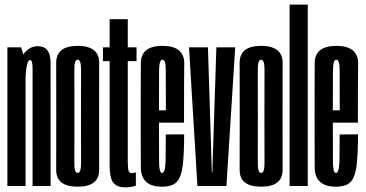

<svg xmlns="http://www.w3.org/2000/svg" viewBox="-20 -805 1584 831"><path d="M12 0H90.5V-535.5L71.5 -600H12ZM121 0H199V-369.5Q199 -465 198.8 -535Q198.5 -605 144 -605Q103.5 -605 78.2 -565.2Q53 -525.5 53 -466L90.5 -456Q90.5 -491.5 95.8 -518.5Q101 -545.5 109.5 -545.5Q121 -545.5 121 -510Q121 -474.5 121 -378Z M316 3Q409.5 3 409.2 -70Q409 -143 409 -300.5Q409 -459 409.2 -532.8Q409.5 -606.5 316 -606.5Q223 -606.5 223.2 -532.8Q223.5 -459 223.5 -300.5Q223.5 -143 223.2 -70Q223 3 316 3ZM316 -56.5Q301.5 -56.5 301.8 -98.8Q302 -141 302 -300.5Q302 -461 301.8 -503.8Q301.5 -546.5 316 -546.5Q331 -546.5 330.8 -503.8Q330.5 -461 330.5 -300.5Q330.5 -141 330.8 -98.8Q331 -56.5 316 -56.5Z M521 6Q545.5 6 568 -1V-60Q561 -55.5 550.5 -55.5Q541.5 -55.5 537.2 -64.2Q533 -73 533 -107.5V-540.5H571V-600H533V-722H454.5V-600H425.5V-540.5H454.5V-91Q454.5 -32 471.5 -13Q488.5 6 521 6Z M681 3V-56.5Q668 -56.5 668.5 -111.5Q668 -165.5 668 -302.5Q668 -455 668.5 -500Q669 -546.5 683 -546.5Q698 -546.5 697.5 -501Q698 -457 698 -327.5H660V-274H776.5Q776.5 -288 776.5 -302Q776.5 -457 777.5 -532Q776.5 -606.5 683 -606.5Q589.5 -606.5 589.5 -530.5Q589 -454.5 589 -302.5Q589 -170.5 589.5 -83Q589 3 681 3ZM681 -56.5V3Q725 3 745 -17.5Q764.5 -38 771 -89.5Q777 -140 777 -223.5L697.5 -223Q697.5 -170 697 -126Q696.5 -83 692 -69.5Q688.5 -56.5 681 -56.5Z M834.5 0H960L998 -600H916.5L899 -58H897L880 -600H798Z M1110 3Q1203.5 3 1203.2 -70Q1203 -143 1203 -300.5Q1203 -459 1203.2 -532.8Q1203.5 -606.5 1110 -606.5Q1017 -606.5 1017.2 -532.8Q1017.5 -459 1017.5 -300.5Q1017.5 -143 1017.2 -70Q1017 3 1110 3ZM1110 -56.5Q1095.5 -56.5 1095.8 -98.8Q1096 -141 1096 -300.5Q1096 -461 1095.8 -503.8Q1095.5 -546.5 1110 -546.5Q1125 -546.5 1124.8 -503.8Q1124.5 -461 1124.5 -300.5Q1124.5 -141 1124.8 -98.8Q1125 -56.5 1110 -56.5Z M1233.5 0H1312V-785H1233.5Z M1433.5 3V-56.5Q1420.5 -56.5 1421 -111.5Q1420.5 -165.5 1420.5 -302.5Q1420.5 -455 1421 -500Q1421.5 -546.5 1435.5 -546.5Q1450.5 -546.5 1450 -501Q1450.5 -457 1450.5 -327.5H1412.5V-274H1529Q1529 -288 1529 -302Q1529 -457 1530 -532Q1529 -606.5 1435.5 -606.5Q1342 -606.5 1342 -530.5Q1341.5 -454.5 1341.5 -302.5Q1341.5 -170.5 1342 -83Q1341.5 3 1433.5 3ZM1433.5 -56.5V3Q1477.5 3 1497.5 -17.5Q1517 -38 1523.5 -89.5Q1529.5 -140 1529.5 -223.5L1450 -223Q1450 -170 1449.5 -126Q1449 -83 1444.5 -69.5Q1441 -56.5 1433.5 -56.5Z"/></svg>

Font: Anybody UltraCondensed
Style: Regular
Weight: 400
Width: 1
Version: Version 1.113;gftools[0.9.25]